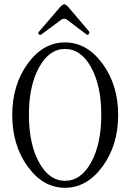

<svg xmlns="http://www.w3.org/2000/svg" viewBox="-20 -877 618 910"><path d="M175 -713Q170 -709 164.5 -714.5Q159 -720 163 -725L268 -847Q280 -857 285 -857Q289 -857 301 -847L402 -728Q406 -723 401 -716Q396 -709 391 -713L297 -784Q292 -788 285 -788Q276 -788 271 -784ZM38 -332Q38 -474 111 -575Q184 -676 288 -676Q392 -676 466 -575Q540 -474 540 -332Q540 -189 466 -88Q392 13 288 13Q184 13 111 -88Q38 -189 38 -332ZM288 -20Q364 -20 412 -107.5Q460 -195 460 -333Q460 -470 412 -557.5Q364 -645 288 -645Q213 -645 165 -557.5Q117 -470 117 -333Q117 -195 165 -107.5Q213 -20 288 -20Z"/></svg>

Font: Junicode Cond Light
Style: Regular
Weight: 300
Width: 3
Designer: Peter S. Baker
Version: Version 2.201